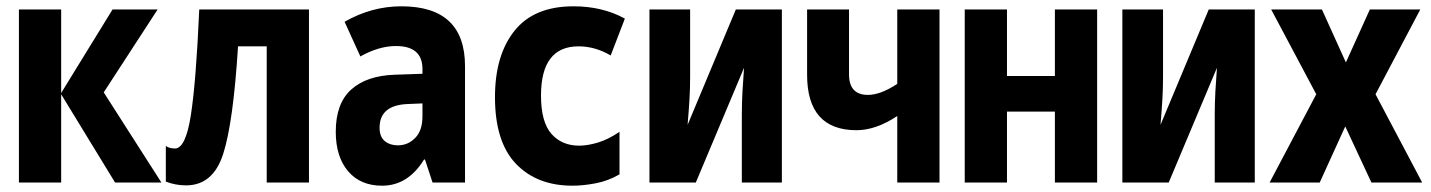

<svg xmlns="http://www.w3.org/2000/svg" viewBox="-20 -579 4540 609"><path d="M174 0V-280L345 0H492L309 -286L480 -549H337L174 -284V-549H40V0Z M735 -432H826V0H960V-549H612Q602 -321 585.5 -214.5Q569 -108 535 -108Q517 -108 506 -116V-3Q537 9 570 9Q656 9 688 -91Q720 -191 735 -432Z M1184 -174Q1184 -245 1272 -249L1320 -251V-210Q1320 -165 1297 -141.5Q1274 -118 1242 -118Q1217 -118 1200.5 -131.5Q1184 -145 1184 -174ZM1325 -73H1328L1352 0H1455V-369Q1455 -559 1253 -559Q1159 -559 1073 -510L1123 -400Q1182 -433 1236 -433Q1320 -433 1320 -360V-345L1232 -342Q1143 -339 1094 -295Q1045 -251 1045 -161Q1045 -82 1084 -36Q1123 10 1192 10Q1274 10 1325 -73Z M1945 -26V-161Q1910 -137 1877 -127Q1844 -117 1817 -117Q1762 -117 1729 -154.5Q1696 -192 1696 -276Q1696 -432 1815 -432Q1868 -432 1917 -403L1962 -520Q1891 -559 1799 -559Q1674 -559 1612 -481.5Q1550 -404 1550 -271Q1550 -129 1616.5 -59.5Q1683 10 1796 10Q1829 10 1869 2.5Q1909 -5 1945 -26Z M2187 0 2340 -364Q2337 -325 2335 -288.5Q2333 -252 2333 -216V0H2460V-549H2314L2161 -183Q2165 -231 2167 -265Q2169 -299 2169 -336V-549H2040V0Z M2960 0V-549H2826V-313Q2773 -278 2733 -278Q2673 -278 2673 -343V-549H2540V-342Q2540 -166 2697 -166Q2758 -166 2826 -211V0Z M3174 0V-225H3326V0H3460V-549H3326V-338H3174V-549H3040V0Z M3687 0 3840 -364Q3837 -325 3835 -288.5Q3833 -252 3833 -216V0H3960V-549H3814L3661 -183Q3665 -231 3667 -265Q3669 -299 3669 -336V-549H3540V0Z M4166 0 4247 -178 4330 0H4491L4343 -280L4485 -549H4325L4249 -381L4173 -549H4012L4155 -280L4007 0Z"/></svg>

Font: Noto Sans Mono UI Condensed ExtraBold
Style: Regular
Weight: 800
Width: 3
Designer: Monotype Design team
Foundry: Monotype Imaging Inc.
Version: 1.000